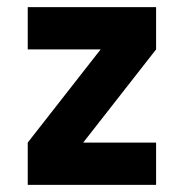

<svg xmlns="http://www.w3.org/2000/svg" viewBox="-20 -520 517 540"><path d="M58 -381H263L58 -119V0H419V-119H214L419 -381V-500H58Z"/></svg>

Font: TitilliumMaps29L
Style: 999 wt
Weight: 900
Designer: Campivisivi
Foundry: Accademia di Belle Arti di Urbino and students of MA course of Visual design